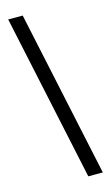

<svg xmlns="http://www.w3.org/2000/svg" viewBox="-120 -731 492 856"><g transform="rotate(-15 126.5 -303.0)"><path d="M243 81H176L12 -687H79Z"/></g></svg>

Font: Bricolage Grotesque 10pt Condensed Light
Style: Regular
Weight: 300
Width: 3
Designer: Mathieu Triay
Foundry: Atelier Triay
Version: Version 1.000; ttfautohint (v1.8.4.7-5d5b);gftools[0.9.32]